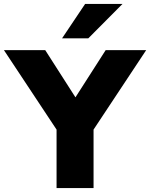

<svg xmlns="http://www.w3.org/2000/svg" viewBox="-50 -961 767 981"><path d="M239 0V-364L274 -246L-30 -705H181L343 -452H328L490 -705H697L393 -246L428 -364V0ZM267 -765 385 -941H576L401 -765Z"/></svg>

Font: Nunito Sans 9pt Black
Style: Regular
Weight: 900
Version: Version 3.101;gftools[0.9.27]